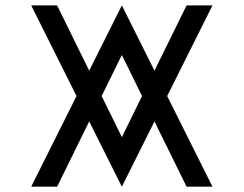

<svg xmlns="http://www.w3.org/2000/svg" viewBox="-20 -704 919 724"><path d="M268.6 -341.8 97.7 -683.6H195.3L316.4 -437.5L439.5 -683.6L562.5 -437.5L683.6 -683.6H781.2L610.4 -341.8L781.2 0H683.6L562.5 -246.1L439.5 0L316.4 -246.1L195.3 0H97.7ZM363.3 -341.8 439.5 -187 515.6 -341.8 439.5 -496.6Z"/></svg>

Font: BabelStone Pigpen
Style: Regular
Weight: 400
Designer: Andrew West
Foundry: BabelStone
Version: Version 1.02 November 6, 2013